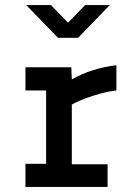

<svg xmlns="http://www.w3.org/2000/svg" viewBox="-20 -742 540 762"><path d="M81 -383V-475H263L265 -427Q345 -472 442 -483V-383Q403 -379 350 -362Q297 -345 265 -327V-90H407V0H81V-92H163V-383ZM416 -722 290 -592H210L84 -722H182L250 -652L318 -722Z"/></svg>

Font: Lekton
Style: Bold
Weight: 700
Designer: Paolo Mazzetti, Luciano Perondi, Raffaele Flato, Elena Papassissa, Emilio Macchia, Michela Povoleri, Tobias Seemiller, R
Version: Version 34.000